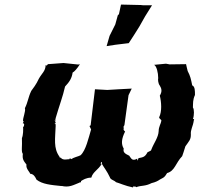

<svg xmlns="http://www.w3.org/2000/svg" viewBox="-20 -806 874 841"><path d="M81 -275 84 -276C82 -267 76 -265 84 -266C76 -267 85 -268 86 -260C83 -250 85 -248 81 -252C82 -239 82 -215 76 -201C78 -165 72 -142 80 -132C77 -108 84 -101 96 -85C92 -68 111 -52 112 -45C127 -44 134 -32 140 -19C166 1 201 4 250 9C251 6 248 8 248 8C283 17 302 4 328 -6C331 -10 336 -3 335 -13C343 -18 358 -28 380 -28C387 -54 410 -61 426 -89C415 -84 424 -86 422 -97C431 -94 426 -85 424 -92C436 -71 449 -56 461 -30C464 -18 480 -17 488 -8C503 -4 528 8 562 15C560 17 569 9 563 8C577 17 575 7 576 14C600 5 615 11 644 -4C661 -8 671 -13 681 -20C699 -30 699 -27 712 -48C746 -57 749 -92 778 -122C781 -132 786 -143 792 -165C808 -188 816 -194 816 -216C814 -239 825 -250 829 -279C833 -285 826 -286 825 -284C831 -301 831 -328 825 -335C826 -355 824 -368 834 -390C834 -409 834 -427 822 -432C816 -461 814 -472 802 -495C798 -510 796 -521 795 -525L723 -524L707 -527L655 -522C666 -517 673 -487 673 -464C671 -458 673 -439 680 -431C688 -418 691 -405 680 -387C687 -359 690 -318 677 -292C678 -285 686 -283 687 -278C685 -264 675 -251 675 -232C674 -204 653 -178 643 -151C642 -145 639 -146 626 -139C615 -117 605 -117 585 -113C587 -113 588 -112 581 -102V-111C558 -98 554 -114 546 -124C527 -133 518 -139 522 -155C510 -175 512 -198 528 -230C524 -233 519 -238 522 -244L521 -251L525 -258L543 -389L557 -418L500 -415L450 -412L396 -415L377 -257L372 -254L379 -239C368 -202 356 -147 333 -126C325 -121 299 -116 294 -109C290 -113 281 -112 284 -108C276 -110 261 -103 249 -112C248 -117 241 -113 239 -121C234 -121 239 -118 241 -119C213 -157 222 -198 224 -258C219 -256 230 -264 218 -265C227 -267 224 -272 219 -278C226 -279 228 -278 221 -282C227 -285 223 -286 223 -286C240 -345 255 -382 265 -427C284 -447 295 -464 298 -488C306 -492 318 -506 329 -523C323 -529 324 -526 326 -523C303 -525 281 -528 258 -530L191 -525C190 -522 196 -527 190 -525C183 -518 187 -517 180 -521C179 -494 164 -486 150 -461C140 -438 123 -416 117 -408C103 -379 103 -360 89 -332C94 -320 79 -289 81 -275ZM510 -786 501 -744 496 -739 485 -699 460 -649 447 -604 486 -610 544 -617C560 -641 575 -665 590 -689L616 -735L646 -783H606L597 -784Z"/></svg>

Font: Asimov Print
Style: DIt
Weight: 250
Width: 0
Designer: Google
Version: Version 2.000980: 2014